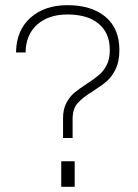

<svg xmlns="http://www.w3.org/2000/svg" viewBox="-20 -723 533 743"><path d="M315 -398Q344 -417 362.5 -432.5Q381 -448 393 -471.5Q405 -495 405 -529Q405 -595 362 -631Q319 -667 241 -667Q168 -667 124 -628Q80 -589 79 -520H42Q43 -605 97.5 -654Q152 -703 241 -703Q334 -703 388 -658Q442 -613 442 -529Q442 -486 428 -456.5Q414 -427 394 -409.5Q374 -392 341 -371Q300 -346 280.5 -324Q261 -302 261 -263V-189H224V-266Q224 -300 236.5 -324Q249 -348 266.5 -363Q284 -378 315 -398ZM217 -99H269V0H217Z"/></svg>

Font: Hanken Grotesk ExtraLight
Style: Regular
Weight: 200
Designer: Alfredo Marco Pradil
Foundry: Hanken Design Co.
Version: Version 3.014